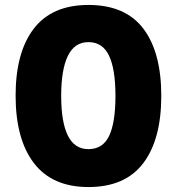

<svg xmlns="http://www.w3.org/2000/svg" viewBox="-20 -745 714 775"><path d="M631 -358Q631 -182 558 -86Q485 10 337 10Q191 10 117 -86.5Q43 -183 43 -359Q43 -534 116.5 -629.5Q190 -725 337 -725Q486 -725 558.5 -629.5Q631 -534 631 -358ZM227 -358Q227 -252 254 -197.5Q281 -143 337 -143Q395 -143 420.5 -196.5Q446 -250 446 -358Q446 -466 420 -520.5Q394 -575 337 -575Q281 -575 254 -519.5Q227 -464 227 -358Z"/></svg>

Font: Noto Sans Lao UI Cond Blk
Style: Regular
Weight: 900
Width: 3
Designer: Monotype Design Team
Foundry: Monotype Imaging Inc.
Version: Version 2.000; ttfautohint (v1.8.4.7-5d5b)